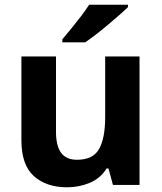

<svg xmlns="http://www.w3.org/2000/svg" viewBox="-20 -786 688 816"><path d="M573 -546V0H460L441 -70H433Q407 -28 361.5 -9Q316 10 265 10Q177 10 124 -37.5Q71 -85 71 -190V-546H218V-225Q218 -167 239.5 -137Q261 -107 307 -107Q376 -107 401.5 -153.5Q427 -200 427 -288V-546ZM524 -756Q510 -742 487 -722Q464 -702 438 -680Q412 -658 386.5 -638.5Q361 -619 342 -606H245V-619Q261 -638 282 -663.5Q303 -689 324 -716.5Q345 -744 359 -766H524Z"/></svg>

Font: Noto Sans Syriac
Style: Bold
Weight: 700
Designer: Patrick Giasson and the Monotype Design Team
Foundry: Monotype Imaging Inc.
Version: Version 3.000; ttfautohint (v1.8.4.7-5d5b)